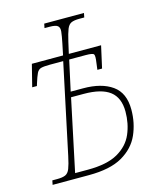

<svg xmlns="http://www.w3.org/2000/svg" viewBox="-108 -791 717 868"><g transform="rotate(-15 250.0 -357.0)"><path d="M30 0 34 -20H57Q82 -20 95.5 -26Q109 -32 116.5 -51Q124 -70 132 -108L221 -528H159Q131 -528 117.5 -524.5Q104 -521 97 -506.5Q90 -492 80 -460L77 -450H55L81 -553H227L238 -606Q245 -640 247 -659Q249 -678 239.5 -686Q230 -694 201 -694H178L182 -714H368L364 -694H341Q316 -694 303 -688Q290 -682 282.5 -663.5Q275 -645 266 -606L254 -553H405L382 -450H360L364 -481Q369 -514 364 -521Q359 -528 327 -528H249L218 -386H276Q362 -386 412 -350.5Q462 -315 462 -237Q462 -174 438 -120Q414 -66 357 -33Q300 0 200 0ZM202 -25Q292 -25 342.5 -54Q393 -83 413.5 -131Q434 -179 434 -235Q434 -300 394.5 -330.5Q355 -361 272 -361H213L142 -25Z"/></g></svg>

Font: Noto Serif ExtraCondensed Thin
Style: Italic
Weight: 100
Width: 2
Italic angle: -12°
Designer: Monotype Design Team
Foundry: Monotype Imaging Inc.
Version: Version 2.013